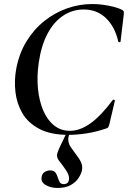

<svg xmlns="http://www.w3.org/2000/svg" viewBox="-20 -656 634 951"><path d="M320 12Q231 12 175 -17.5Q119 -47 91 -95Q63 -143 56.5 -200Q50 -257 60 -313Q74 -390 110.5 -450Q147 -510 199 -551.5Q251 -593 312 -614.5Q373 -636 436 -636Q477 -636 519.5 -627.5Q562 -619 585 -607Q592 -603 593 -599Q594 -595 593 -584L577 -450Q577 -447 572 -447Q567 -447 566 -450Q549 -524 504.5 -566.5Q460 -609 395 -609Q338 -609 291.5 -577.5Q245 -546 214.5 -487.5Q184 -429 172 -346Q162 -278 168 -217Q174 -156 194 -109Q214 -62 247.5 -35Q281 -8 326 -8Q376 -8 428 -45Q480 -82 538 -160Q541 -164 545.5 -161.5Q550 -159 549 -157L522 -42Q519 -30 516 -25.5Q513 -21 504 -19Q454 -2 406.5 5Q359 12 320 12ZM266 275Q231 275 206.5 260.5Q182 246 186 222Q188 204 201 196Q214 188 228 188Q247 188 254.5 198.5Q262 209 266 222Q270 235 275.5 245.5Q281 256 296 256Q319 256 322 232Q324 213 307.5 188Q291 163 271 138Q258 121 264.5 101.5Q271 82 282 60L311 0H327Q316 24 318.5 41.5Q321 59 331 73.5Q341 88 353 104Q373 129 381.5 148Q390 167 386 187Q383 204 369.5 225Q356 246 330.5 260.5Q305 275 266 275Z"/></svg>

Font: Cormorant Light
Style: Italic
Weight: 300
Italic angle: -10°
Designer: Christian Thalmann (Catharsis Fonts)
Foundry: Catharsis Fonts
Version: Version 4.000